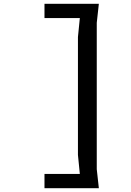

<svg xmlns="http://www.w3.org/2000/svg" viewBox="-20 -780 690 1010"><path d="M489 110 500 210H214V135H400L390 35V-585L400 -685H214V-760H500L489 -660Z"/></svg>

Font: B612 Mono
Style: Regular
Weight: 400
Version: Version 1.005